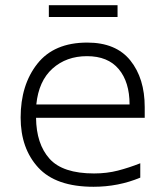

<svg xmlns="http://www.w3.org/2000/svg" viewBox="-20 -705 640 735"><path d="M430 -640V-685H167V-640ZM517 -25V-80Q474 -63 431.5 -52Q389 -41 340 -41Q220 -41 169.5 -97.5Q119 -154 118 -254H534V-295Q534 -405 479 -473.5Q424 -542 314 -542Q187 -542 123 -461Q59 -380 59 -255Q59 -137 126.5 -63.5Q194 10 338 10Q433 10 517 -25ZM313 -490Q393 -490 434.5 -440.5Q476 -391 476 -305H119Q128 -395 181 -442.5Q234 -490 313 -490Z"/></svg>

Font: Noto Sans Mono UI Light
Style: Regular
Weight: 300
Designer: Monotype Design team
Foundry: Monotype Imaging Inc.
Version: 1.000